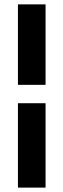

<svg xmlns="http://www.w3.org/2000/svg" viewBox="-20 -731 292 883"><path d="M189.5 131.8V-256.3H62.5V131.8ZM189.5 -710.9H62.5V-340.8H189.5Z"/></svg>

Font: Shabnam
Style: Bold
Weight: 700
Foundry: DejaVu fonts team - Redesigned by Saber Rastikerdar - Based on Vazir font
Version: Version 5.0.1